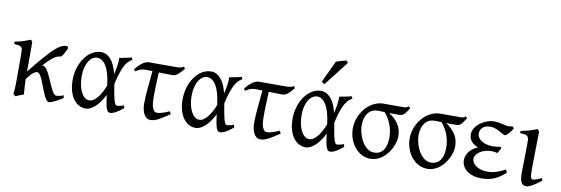

<svg xmlns="http://www.w3.org/2000/svg" viewBox="-55 -1164 4651 1591"><g transform="rotate(10 2270.0 -368.0)"><path d="M503.4 -40Q483.4 -27.3 465.6 -17.3Q447.8 -7.3 432.6 0Q417.5 7.3 406.2 11.2Q395 15.1 388.7 15.1Q375.5 15.1 363.5 -1.7Q351.6 -18.6 340.3 -43.9Q329.1 -69.3 318.4 -98.9Q307.6 -128.4 296.6 -153.8Q285.6 -179.2 274.2 -196Q262.7 -212.9 250 -212.9Q241.2 -212.9 230 -206.8Q218.8 -200.7 207 -190.4L166 -142.1Q166 -127.9 166.7 -109.6Q167.5 -91.3 168.5 -72.8Q169.4 -54.2 170.9 -38.1Q172.4 -22 173.8 -12.2Q167.5 -9.8 158.7 -6.3Q149.9 -2.9 140.4 0.7Q130.9 4.4 121.6 8.3Q112.3 12.2 105 15.1L86.4 0Q87.9 -7.8 89.1 -20.8Q90.3 -33.7 91.1 -49.8Q91.8 -65.9 92.3 -84.7Q92.8 -103.5 92.8 -123V-328.6Q92.8 -355.5 91.6 -370.6Q90.3 -385.7 83.7 -393.6Q77.1 -401.4 62.5 -404.5Q47.9 -407.7 21 -410.2V-429.7Q39.1 -432.6 57.4 -437Q75.7 -441.4 92.8 -447Q109.9 -452.6 125 -458.3Q140.1 -463.9 152.3 -468.8L166 -452.1V-203.1Q214.8 -265.6 252.2 -309.6Q289.6 -353.5 317.6 -383.1Q345.7 -412.6 366.5 -429.7Q387.2 -446.8 403.3 -455.6Q419.4 -464.4 432.4 -466.6Q445.3 -468.8 458 -468.8Q461.4 -464.4 463.4 -460.9L466.8 -455.6Q467.3 -454.6 467.8 -454.1Q458 -430.2 446.5 -408.9Q435.1 -387.7 423.8 -376Q407.7 -373.5 394 -369.1Q380.4 -364.7 364.5 -354Q348.6 -343.3 328.6 -324.5Q308.6 -305.7 280.3 -274.4H284.7Q300.3 -274.4 314.2 -257.6Q328.1 -240.7 340.8 -215.8Q353.5 -190.9 365.7 -161.4Q377.9 -131.8 389.9 -106.9Q401.9 -82 413.8 -65.2Q425.8 -48.3 438.5 -48.3Q446.8 -48.3 453.6 -49.1Q460.4 -49.8 467.3 -51.5Q474.1 -53.2 481.4 -55.9Q488.8 -58.6 498.5 -62Z M714.8 -57.6Q733.9 -57.6 752 -70.3Q770 -83 786.1 -103.8Q802.2 -124.5 815.9 -150.6Q829.6 -176.8 840.3 -203.1Q827.1 -313.5 795.2 -365.5Q763.2 -417.5 719.7 -417.5Q701.2 -417.5 683.1 -406.7Q665 -396 650.6 -374Q636.2 -352.1 627.2 -318.8Q618.2 -285.6 618.2 -240.7Q618.2 -206.1 624.8 -173.1Q631.3 -140.1 643.8 -114.5Q656.2 -88.9 674.1 -73.2Q691.9 -57.6 714.8 -57.6ZM1009.3 -451.2Q990.7 -440.4 975.6 -425.3Q960.4 -410.2 947 -384.8Q933.6 -359.4 921.1 -321.8Q908.7 -284.2 896 -228.5Q902.3 -187.5 907.5 -158.7Q912.6 -129.9 917.2 -110.6Q921.9 -91.3 926 -79.8Q930.2 -68.4 934.1 -62.7Q938 -57.1 941.9 -55.4Q945.8 -53.7 949.7 -53.7Q957.5 -53.7 972.9 -56.9Q988.3 -60.1 1005.9 -66.9Q1006.8 -62.5 1008.3 -57.6Q1009.8 -52.7 1011.7 -44.9Q978 -16.1 949.7 -0.7Q921.4 14.6 900.9 14.6Q890.6 14.6 883.3 7.3Q876 0 870.1 -16.6Q864.3 -33.2 859.4 -60.3Q854.5 -87.4 849.6 -127Q812.5 -54.2 771.7 -19.8Q731 14.6 696.8 14.6Q667.5 14.6 640.9 1Q614.3 -12.7 594 -39.8Q573.7 -66.9 561.8 -107.4Q549.8 -147.9 549.8 -201.2Q549.8 -253.9 564.7 -302.5Q579.6 -351.1 605.7 -387.9Q631.8 -424.8 667.5 -446.8Q703.1 -468.8 745.1 -468.8Q789.6 -468.8 825.4 -428.2Q861.3 -387.7 879.9 -307.1Q889.2 -346.2 894.8 -382.6Q900.4 -418.9 898.4 -447.3Q909.2 -449.2 921.9 -451.7Q934.6 -454.1 948.2 -456.8Q961.9 -459.5 975.1 -462.4Q988.3 -465.3 1000 -468.8Q1003.9 -463.4 1005.4 -459Q1006.8 -454.6 1009.3 -451.2Z M1399.9 -62Q1372.1 -43.5 1349.9 -29.1Q1327.6 -14.6 1308.8 -4.9Q1290 4.9 1273.7 9.8Q1257.3 14.6 1241.7 14.6Q1221.2 14.6 1207 3.2Q1192.9 -8.3 1184.1 -26.4Q1175.3 -44.4 1171.4 -66.9Q1167.5 -89.4 1167.5 -111.3Q1167.5 -168 1174.6 -238Q1181.6 -308.1 1188.5 -387.2Q1175.8 -387.7 1164.8 -387.9Q1153.8 -388.2 1145 -388.2H1125Q1105 -388.2 1087.6 -381.6Q1070.3 -375 1045.9 -359.9L1035.6 -377Q1047.4 -391.1 1060.5 -404.8Q1073.7 -418.5 1087.9 -429.4Q1102.1 -440.4 1117.2 -447.3Q1132.3 -454.1 1147.9 -454.1H1366.7Q1391.1 -454.1 1408.9 -456.8Q1426.8 -459.5 1438 -468.8L1451.2 -454.1Q1426.3 -422.4 1404.1 -402.8Q1381.8 -383.3 1356.4 -383.3Q1335.4 -383.3 1304.9 -384Q1274.4 -384.8 1242.2 -385.7Q1238.3 -321.3 1237.1 -269Q1235.8 -216.8 1235.8 -175.3Q1235.8 -159.7 1237.1 -138.7Q1238.3 -117.7 1243.4 -98.9Q1248.5 -80.1 1258.1 -66.9Q1267.6 -53.7 1284.7 -53.7Q1293.9 -53.7 1304 -55.4Q1314 -57.1 1326.2 -60.8Q1338.4 -64.5 1353.5 -70.1Q1368.7 -75.7 1388.2 -84Z M1640.1 -57.6Q1659.2 -57.6 1677.2 -70.3Q1695.3 -83 1711.4 -103.8Q1727.5 -124.5 1741.2 -150.6Q1754.9 -176.8 1765.6 -203.1Q1752.4 -313.5 1720.5 -365.5Q1688.5 -417.5 1645 -417.5Q1626.5 -417.5 1608.4 -406.7Q1590.3 -396 1575.9 -374Q1561.5 -352.1 1552.5 -318.8Q1543.5 -285.6 1543.5 -240.7Q1543.5 -206.1 1550 -173.1Q1556.6 -140.1 1569.1 -114.5Q1581.5 -88.9 1599.4 -73.2Q1617.2 -57.6 1640.1 -57.6ZM1934.6 -451.2Q1916 -440.4 1900.9 -425.3Q1885.7 -410.2 1872.3 -384.8Q1858.9 -359.4 1846.4 -321.8Q1834 -284.2 1821.3 -228.5Q1827.6 -187.5 1832.8 -158.7Q1837.9 -129.9 1842.5 -110.6Q1847.2 -91.3 1851.3 -79.8Q1855.5 -68.4 1859.4 -62.7Q1863.3 -57.1 1867.2 -55.4Q1871.1 -53.7 1875 -53.7Q1882.8 -53.7 1898.2 -56.9Q1913.6 -60.1 1931.2 -66.9Q1932.1 -62.5 1933.6 -57.6Q1935.1 -52.7 1937 -44.9Q1903.3 -16.1 1875 -0.7Q1846.7 14.6 1826.2 14.6Q1815.9 14.6 1808.6 7.3Q1801.3 0 1795.4 -16.6Q1789.6 -33.2 1784.7 -60.3Q1779.8 -87.4 1774.9 -127Q1737.8 -54.2 1697 -19.8Q1656.2 14.6 1622.1 14.6Q1592.8 14.6 1566.2 1Q1539.6 -12.7 1519.3 -39.8Q1499 -66.9 1487.1 -107.4Q1475.1 -147.9 1475.1 -201.2Q1475.1 -253.9 1490 -302.5Q1504.9 -351.1 1531 -387.9Q1557.1 -424.8 1592.8 -446.8Q1628.4 -468.8 1670.4 -468.8Q1714.8 -468.8 1750.7 -428.2Q1786.6 -387.7 1805.2 -307.1Q1814.5 -346.2 1820.1 -382.6Q1825.7 -418.9 1823.7 -447.3Q1834.5 -449.2 1847.2 -451.7Q1859.9 -454.1 1873.5 -456.8Q1887.2 -459.5 1900.4 -462.4Q1913.6 -465.3 1925.3 -468.8Q1929.2 -463.4 1930.7 -459Q1932.1 -454.6 1934.6 -451.2Z M2325.2 -62Q2297.4 -43.5 2275.1 -29.1Q2252.9 -14.6 2234.1 -4.9Q2215.3 4.9 2199 9.8Q2182.6 14.6 2167 14.6Q2146.5 14.6 2132.3 3.2Q2118.2 -8.3 2109.4 -26.4Q2100.6 -44.4 2096.7 -66.9Q2092.8 -89.4 2092.8 -111.3Q2092.8 -168 2099.9 -238Q2106.9 -308.1 2113.8 -387.2Q2101.1 -387.7 2090.1 -387.9Q2079.1 -388.2 2070.3 -388.2H2050.3Q2030.3 -388.2 2012.9 -381.6Q1995.6 -375 1971.2 -359.9L1960.9 -377Q1972.7 -391.1 1985.8 -404.8Q1999 -418.5 2013.2 -429.4Q2027.3 -440.4 2042.5 -447.3Q2057.6 -454.1 2073.2 -454.1H2292Q2316.4 -454.1 2334.2 -456.8Q2352.1 -459.5 2363.3 -468.8L2376.5 -454.1Q2351.6 -422.4 2329.3 -402.8Q2307.1 -383.3 2281.7 -383.3Q2260.7 -383.3 2230.2 -384Q2199.7 -384.8 2167.5 -385.7Q2163.6 -321.3 2162.4 -269Q2161.1 -216.8 2161.1 -175.3Q2161.1 -159.7 2162.4 -138.7Q2163.6 -117.7 2168.7 -98.9Q2173.8 -80.1 2183.3 -66.9Q2192.9 -53.7 2210 -53.7Q2219.2 -53.7 2229.2 -55.4Q2239.3 -57.1 2251.5 -60.8Q2263.7 -64.5 2278.8 -70.1Q2293.9 -75.7 2313.5 -84Z M2565.4 -57.6Q2584.5 -57.6 2602.5 -70.3Q2620.6 -83 2636.7 -103.8Q2652.8 -124.5 2666.5 -150.6Q2680.2 -176.8 2690.9 -203.1Q2677.7 -313.5 2645.8 -365.5Q2613.8 -417.5 2570.3 -417.5Q2551.8 -417.5 2533.7 -406.7Q2515.6 -396 2501.2 -374Q2486.8 -352.1 2477.8 -318.8Q2468.8 -285.6 2468.8 -240.7Q2468.8 -206.1 2475.3 -173.1Q2481.9 -140.1 2494.4 -114.5Q2506.8 -88.9 2524.7 -73.2Q2542.5 -57.6 2565.4 -57.6ZM2859.9 -451.2Q2841.3 -440.4 2826.2 -425.3Q2811 -410.2 2797.6 -384.8Q2784.2 -359.4 2771.7 -321.8Q2759.3 -284.2 2746.6 -228.5Q2752.9 -187.5 2758.1 -158.7Q2763.2 -129.9 2767.8 -110.6Q2772.5 -91.3 2776.6 -79.8Q2780.8 -68.4 2784.7 -62.7Q2788.6 -57.1 2792.5 -55.4Q2796.4 -53.7 2800.3 -53.7Q2808.1 -53.7 2823.5 -56.9Q2838.9 -60.1 2856.4 -66.9Q2857.4 -62.5 2858.9 -57.6Q2860.4 -52.7 2862.3 -44.9Q2828.6 -16.1 2800.3 -0.7Q2772 14.6 2751.5 14.6Q2741.2 14.6 2733.9 7.3Q2726.6 0 2720.7 -16.6Q2714.8 -33.2 2710 -60.3Q2705.1 -87.4 2700.2 -127Q2663.1 -54.2 2622.3 -19.8Q2581.5 14.6 2547.4 14.6Q2518.1 14.6 2491.5 1Q2464.8 -12.7 2444.6 -39.8Q2424.3 -66.9 2412.4 -107.4Q2400.4 -147.9 2400.4 -201.2Q2400.4 -253.9 2415.3 -302.5Q2430.2 -351.1 2456.3 -387.9Q2482.4 -424.8 2518.1 -446.8Q2553.7 -468.8 2595.7 -468.8Q2640.1 -468.8 2676 -428.2Q2711.9 -387.7 2730.5 -307.1Q2739.7 -346.2 2745.4 -382.6Q2751 -418.9 2749 -447.3Q2759.8 -449.2 2772.5 -451.7Q2785.2 -454.1 2798.8 -456.8Q2812.5 -459.5 2825.7 -462.4Q2838.9 -465.3 2850.6 -468.8Q2854.5 -463.4 2856 -459Q2857.4 -454.6 2859.9 -451.2ZM2611.8 -529.3Q2607.9 -530.3 2605 -531.5Q2602.1 -532.7 2599.1 -534.7Q2596.2 -536.6 2593.3 -539.1Q2590.3 -541.5 2585.9 -545.4L2671.9 -728.5Q2679.7 -731.4 2690.4 -734.6Q2701.2 -737.8 2712.9 -741.2Q2724.6 -744.6 2736.1 -747.3Q2747.6 -750 2756.8 -752.4L2772 -735.4Z M3217.8 -185.5Q3217.8 -219.7 3210.7 -250.5Q3203.6 -281.2 3192.6 -306.9Q3181.6 -332.5 3168 -353Q3154.3 -373.5 3141.6 -387.2Q3122.1 -387.7 3106.4 -387.9Q3090.8 -388.2 3082.5 -388.2Q3054.7 -388.2 3034.2 -376.7Q3013.7 -365.2 3000.5 -345.9Q2987.3 -326.7 2980.7 -301.8Q2974.1 -276.9 2974.1 -250Q2974.1 -213.9 2984.4 -177Q2994.6 -140.1 3012.9 -109.9Q3031.2 -79.6 3056.9 -60.5Q3082.5 -41.5 3113.3 -41.5Q3144.5 -41.5 3164.8 -54.7Q3185.1 -67.9 3196.8 -88.6Q3208.5 -109.4 3213.1 -135Q3217.8 -160.6 3217.8 -185.5ZM3345.2 -454.6Q3330.6 -431.2 3320.1 -417.5Q3309.6 -403.8 3300.5 -396.5Q3291.5 -389.2 3282.2 -387.2Q3272.9 -385.3 3260.3 -385.3Q3244.6 -385.3 3223.4 -385.5Q3202.1 -385.7 3179.2 -386.2L3186.5 -383.3Q3240.7 -344.2 3264.9 -302.5Q3289.1 -260.7 3289.1 -207Q3289.1 -187.5 3283.2 -163.6Q3277.3 -139.6 3265.9 -115Q3254.4 -90.3 3237.5 -67.1Q3220.7 -43.9 3198.7 -25.6Q3176.8 -7.3 3149.9 3.7Q3123 14.6 3091.3 14.6Q3051.3 14.6 3017.3 -3.7Q2983.4 -22 2958.5 -53Q2933.6 -84 2919.7 -124.5Q2905.8 -165 2905.8 -209.5Q2905.8 -239.3 2913.1 -269Q2920.4 -298.8 2934.3 -325.9Q2948.2 -353 2967.5 -376.5Q2986.8 -399.9 3011 -417.2Q3035.2 -434.6 3063 -444.3Q3090.8 -454.1 3121.6 -454.1H3271Q3285.6 -454.1 3294.4 -454.3Q3303.2 -454.6 3309.3 -456.1Q3315.4 -457.5 3320.6 -460.4Q3325.7 -463.4 3333 -468.8Z M3696.3 -185.5Q3696.3 -219.7 3689.2 -250.5Q3682.1 -281.2 3671.1 -306.9Q3660.2 -332.5 3646.5 -353Q3632.8 -373.5 3620.1 -387.2Q3600.6 -387.7 3585 -387.9Q3569.3 -388.2 3561 -388.2Q3533.2 -388.2 3512.7 -376.7Q3492.2 -365.2 3479 -345.9Q3465.8 -326.7 3459.2 -301.8Q3452.6 -276.9 3452.6 -250Q3452.6 -213.9 3462.9 -177Q3473.1 -140.1 3491.5 -109.9Q3509.8 -79.6 3535.4 -60.5Q3561 -41.5 3591.8 -41.5Q3623 -41.5 3643.3 -54.7Q3663.6 -67.9 3675.3 -88.6Q3687 -109.4 3691.7 -135Q3696.3 -160.6 3696.3 -185.5ZM3823.7 -454.6Q3809.1 -431.2 3798.6 -417.5Q3788.1 -403.8 3779.1 -396.5Q3770 -389.2 3760.7 -387.2Q3751.5 -385.3 3738.8 -385.3Q3723.1 -385.3 3701.9 -385.5Q3680.7 -385.7 3657.7 -386.2L3665 -383.3Q3719.2 -344.2 3743.4 -302.5Q3767.6 -260.7 3767.6 -207Q3767.6 -187.5 3761.7 -163.6Q3755.9 -139.6 3744.4 -115Q3732.9 -90.3 3716.1 -67.1Q3699.2 -43.9 3677.2 -25.6Q3655.3 -7.3 3628.4 3.7Q3601.6 14.6 3569.8 14.6Q3529.8 14.6 3495.8 -3.7Q3461.9 -22 3437 -53Q3412.1 -84 3398.2 -124.5Q3384.3 -165 3384.3 -209.5Q3384.3 -239.3 3391.6 -269Q3398.9 -298.8 3412.8 -325.9Q3426.8 -353 3446 -376.5Q3465.3 -399.9 3489.5 -417.2Q3513.7 -434.6 3541.5 -444.3Q3569.3 -454.1 3600.1 -454.1H3749.5Q3764.2 -454.1 3772.9 -454.3Q3781.7 -454.6 3787.8 -456.1Q3793.9 -457.5 3799.1 -460.4Q3804.2 -463.4 3811.5 -468.8Z M4220.2 -439Q4210.9 -422.9 4200.9 -410.2Q4190.9 -397.5 4182.1 -388.7Q4173.3 -379.9 4166.5 -375.5Q4159.7 -371.1 4156.2 -371.1Q4150.9 -371.1 4137.7 -378.7Q4124.5 -386.2 4106.9 -395.5Q4089.4 -404.8 4068.6 -412.4Q4047.9 -419.9 4028.3 -419.9Q3985.4 -419.9 3963.1 -399.4Q3940.9 -378.9 3940.9 -347.2Q3940.9 -332 3949.2 -317.1Q3957.5 -302.2 3974.4 -290.3Q3991.2 -278.3 4016.4 -270.8Q4041.5 -263.2 4075.7 -263.2Q4088.9 -263.2 4105.5 -265.1Q4122.1 -267.1 4136.7 -270.5L4146.5 -260.3L4121.6 -214.8Q4107.4 -218.8 4096.7 -220.5Q4085.9 -222.2 4074.2 -222.2Q4039.1 -222.2 4012.7 -213.4Q3986.3 -204.6 3968.8 -191.4Q3951.2 -178.2 3942.4 -163.1Q3933.6 -147.9 3933.6 -135.3Q3933.6 -118.2 3943.1 -102.8Q3952.6 -87.4 3969.7 -75.2Q3986.8 -63 4010.3 -55.9Q4033.7 -48.8 4061.5 -48.8Q4078.6 -48.8 4095.9 -50.8Q4113.3 -52.7 4131.8 -57.9Q4150.4 -63 4171.1 -71.8Q4191.9 -80.6 4215.3 -93.8L4226.6 -67.9Q4201.7 -45.9 4179.2 -30.3Q4156.7 -14.6 4132.8 -4.6Q4108.9 5.4 4082.5 10Q4056.2 14.6 4023.9 14.6Q3986.8 14.6 3956.3 5.4Q3925.8 -3.9 3903.8 -20.5Q3881.8 -37.1 3869.9 -59.8Q3857.9 -82.5 3857.9 -109.4Q3857.9 -130.4 3865.2 -149.2Q3872.6 -168 3885.7 -183.8Q3898.9 -199.7 3916.7 -212.2Q3934.6 -224.6 3955.1 -233.4Q3918.5 -247.1 3897.9 -270.8Q3877.4 -294.4 3877.4 -330.6Q3877.4 -351.1 3885.7 -369.4Q3894 -387.7 3907.7 -403.1Q3921.4 -418.5 3939 -430.7Q3956.5 -442.9 3975.6 -451.4Q3994.6 -460 4013.4 -464.4Q4032.2 -468.8 4048.3 -468.8Q4069.8 -468.8 4087.4 -465.8Q4105 -462.9 4120.4 -459.2Q4135.7 -455.6 4149.2 -452.6Q4162.6 -449.7 4176.3 -449.7Q4177.7 -449.7 4181.6 -450.4Q4185.5 -451.2 4190.2 -451.9Q4194.8 -452.6 4199 -453.4Q4203.1 -454.1 4204.6 -454.1Q4210 -451.7 4213.1 -447.8Q4216.3 -443.8 4220.2 -439Z M4527.3 -53.2Q4482.4 -18.1 4451.7 -1.7Q4420.9 14.6 4404.8 14.6Q4387.7 14.6 4376.7 7.8Q4365.7 1 4359.4 -12.9Q4353 -26.9 4350.6 -48.3Q4348.1 -69.8 4348.6 -99.1L4352.5 -326.7Q4353 -352.1 4351.6 -368.2Q4350.1 -384.3 4343 -393.6Q4335.9 -402.8 4320.8 -406.2Q4305.7 -409.7 4278.8 -409.7V-429.2Q4310.5 -434.6 4346.7 -444.6Q4382.8 -454.6 4415 -468.8L4430.7 -449.2L4425.8 -147.9Q4425.3 -114.3 4426.8 -94.7Q4428.2 -75.2 4431.2 -65.2Q4434.1 -55.2 4438.2 -52.7Q4442.4 -50.3 4447.8 -50.3Q4455.1 -50.3 4473.4 -54.9Q4491.7 -59.6 4522.5 -75.2Z"/></g></svg>

Font: Noto Serif Devanagari
Style: Bold
Weight: 700
Designer: Monotype Design Team
Foundry: Monotype Imaging Inc.
Version: Version 1.01